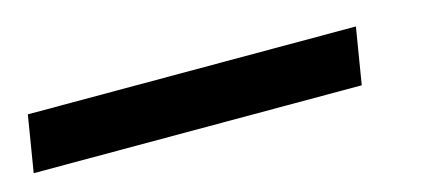

<svg xmlns="http://www.w3.org/2000/svg" viewBox="-86 -89 563 257"><g transform="rotate(-15 195.5 39.0)"><path d="M407.7 0H-46.9L-59.7 78.1H394.9Z"/></g></svg>

Font: TID UI
Style: Italic
Weight: 400
Italic angle: -9.39999°
Designer: The TID Project Authors
Foundry: Bakken & Bæck
Version: Version 1.001;hotconv 1.0.109;makeotfexe 2.5.65596